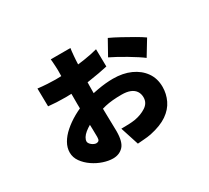

<svg xmlns="http://www.w3.org/2000/svg" viewBox="-140 -871 1279 1176"><g transform="rotate(-30 500.0 -283.5)"><path d="M466 -642Q465 -636 463 -620Q461 -604 460 -588Q459 -572 458 -561Q457 -536 455.5 -506.5Q454 -477 453 -446.5Q452 -416 451.5 -386Q451 -356 451 -328Q451 -295 452 -255Q453 -215 453.5 -177Q454 -139 455 -107.5Q456 -76 456 -60Q456 16 428 45.5Q400 75 355 75Q324 75 287.5 63Q251 51 218 28.5Q185 6 163.5 -24Q142 -54 142 -89Q142 -123 160.5 -155.5Q179 -188 212 -217Q245 -246 287 -270Q329 -294 376 -310Q429 -328 487.5 -338.5Q546 -349 597 -349Q667 -349 720.5 -325Q774 -301 805 -257.5Q836 -214 836 -154Q836 -105 815 -61Q794 -17 748.5 14.5Q703 46 627 62Q601 67 575 68.5Q549 70 531 72L489 -58Q517 -58 541.5 -59Q566 -60 586 -63Q633 -71 668 -94Q703 -117 703 -156Q703 -182 690.5 -200.5Q678 -219 654 -228.5Q630 -238 594 -238Q525 -238 477.5 -227Q430 -216 387 -199Q359 -189 337 -176.5Q315 -164 298.5 -150.5Q282 -137 273.5 -123Q265 -109 265 -96Q265 -90 269.5 -83Q274 -76 281.5 -70Q289 -64 297.5 -60.5Q306 -57 312 -57Q324 -57 330 -63.5Q336 -70 336 -88Q336 -109 335 -145.5Q334 -182 332.5 -228.5Q331 -275 331 -325Q331 -359 331 -394.5Q331 -430 331 -463Q331 -496 331.5 -521.5Q332 -547 332 -562Q332 -572 331 -588.5Q330 -605 329 -620.5Q328 -636 327 -642ZM695 -581Q728 -566 768 -544Q808 -522 845.5 -500.5Q883 -479 905 -463L840 -356Q826 -367 800 -384Q774 -401 743.5 -419Q713 -437 684.5 -452.5Q656 -468 637 -477ZM167 -528Q200 -524 234 -522Q268 -520 291 -520Q337 -520 391.5 -524.5Q446 -529 500 -537Q554 -545 598 -557L600 -434Q574 -428 538.5 -421.5Q503 -415 462 -409Q421 -403 377 -399Q333 -395 291 -395Q254 -395 227 -396.5Q200 -398 169 -401Z"/></g></svg>

Font: Noto Sans JP ExtraBold
Style: Regular
Weight: 800
Designer: Ryoko NISHIZUKA  (kana, bopomofo & ideographs); Paul D. Hunt (Latin, Greek & Cyrillic); Sandoll Communications , Soo-you
Foundry: Adobe
Version: Version 2.004-H2;hotconv 1.0.118;makeotfexe 2.5.65603